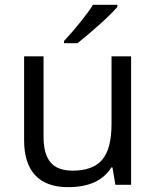

<svg xmlns="http://www.w3.org/2000/svg" viewBox="-20 -771 652 801"><path d="M80.6 -186V-536.1H161.6V-202.1Q161.6 -127.9 190.9 -93.5Q220.2 -59.1 283.2 -59.1Q366.7 -59.1 405.3 -103.5Q425.8 -127 435.5 -164.3Q445.3 -201.7 445.3 -254.9V-536.1H526.9V0H461.4L449.2 -72.3H444.3Q393.6 9.8 264.2 9.8Q173.3 9.8 127 -39.8Q80.6 -89.4 80.6 -186ZM367.7 -751H469.7V-742.2Q447.8 -716.3 400.1 -673.1Q352.5 -629.9 303.2 -590.8H247.1V-600.1Q284.2 -639.6 318.6 -682.9Q353 -726.1 367.7 -751Z"/></svg>

Font: Viking Open Sans
Style: Regular
Weight: 400
Foundry: Ascender Corporation
Version: Version 2.001